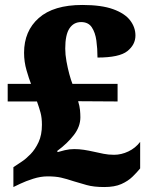

<svg xmlns="http://www.w3.org/2000/svg" viewBox="-20 -744 609 774"><path d="M400 10Q358 10 329.5 2Q301 -6 278 -13Q248 -23 226 -28Q204 -33 172 -33Q144 -33 114 -23.5Q84 -14 61 -3L34 10V-70L67 -92Q84 -103 103 -122.5Q122 -142 135.5 -171Q149 -200 149 -241Q149 -269 143.5 -289.5Q138 -310 129 -335H11V-406H105Q97 -426 87 -460.5Q77 -495 77 -531Q77 -619 136.5 -671.5Q196 -724 312 -724Q389 -724 436 -707Q483 -690 504.5 -662Q526 -634 526 -601Q526 -564 493.5 -538Q461 -512 373 -512Q373 -548 368.5 -580.5Q364 -613 350 -634Q336 -655 307 -655Q277 -655 260 -629.5Q243 -604 243 -548Q243 -524 248 -496.5Q253 -469 259.5 -445Q266 -421 272 -406H454V-335L295 -336Q301 -316 302.5 -300.5Q304 -285 304 -271Q304 -234 278 -200Q252 -166 210 -135L213 -131Q222 -134 241 -138.5Q260 -143 279 -143Q299 -143 318.5 -140Q338 -137 360 -132Q378 -128 397.5 -124Q417 -120 440 -120Q469 -120 497.5 -133.5Q526 -147 545 -172V-65Q532 -49 514 -31.5Q496 -14 469 -2Q442 10 400 10Z"/></svg>

Font: Noto Serif Tamil Black
Style: Regular
Weight: 900
Designer: Indian Type Foundry, Tom Grace, and the Monotype Design Team
Foundry: Monotype Imaging Inc.
Version: Version 2.004; ttfautohint (v1.8.4.7-5d5b)